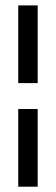

<svg xmlns="http://www.w3.org/2000/svg" viewBox="-20 -704 211 724"><path d="M122.1 -683.6V-390.6H48.8V-683.6ZM122.1 -293V0H48.8V-293Z"/></svg>

Font: Sanitrixie
Style: Regular
Weight: 400
Designer: Jayvee D. Enaguas (Grand Chaos)
Version: Version 1.1 - 6/9/2013